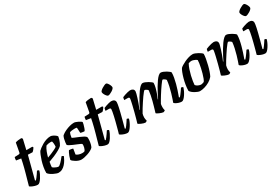

<svg xmlns="http://www.w3.org/2000/svg" viewBox="51 -1717 3862 2685"><g transform="rotate(-30 1982.0 -374.5)"><path d="M149 0Q126 0 99 -8.5Q72 -17 52 -27.5Q32 -38 29 -45Q41 -89 53.5 -133Q66 -177 78 -219.5Q90 -262 100 -301.5Q110 -341 117.5 -374.5Q125 -408 130 -435L53 -447Q53 -464 55.5 -478Q58 -492 61 -498L128 -501Q139 -502 143.5 -507Q148 -512 150 -524L176 -666Q190 -673 218 -677Q246 -681 273 -681L288 -663L250 -500H346L356 -487Q348 -471 334.5 -454.5Q321 -438 310 -431L237 -434L143 -73L154 -66Q164 -76 179.5 -96Q195 -116 210 -138.5Q225 -161 235 -177Q245 -177 254 -172.5Q263 -168 265 -163Q260 -142 247 -114.5Q234 -87 217 -60.5Q200 -34 182.5 -17Q165 0 149 0Z M484 0Q473 0 451.5 -7Q430 -14 406 -26Q382 -38 361.5 -53Q341 -68 332 -84Q332 -129 340.5 -176.5Q349 -224 362.5 -267Q376 -310 390 -343.5Q404 -377 415 -394Q425 -405 447.5 -422.5Q470 -440 500.5 -458Q531 -476 566.5 -488Q602 -500 637 -500Q653 -500 675.5 -489Q698 -478 715 -464Q732 -450 733 -441Q730 -420 722.5 -396Q715 -372 705 -350.5Q695 -329 686 -316Q668 -297 629 -275Q590 -253 542 -232.5Q494 -212 450 -197Q444 -164 442 -148Q440 -132 439 -116Q446 -107 462 -97.5Q478 -88 496 -81.5Q514 -75 525 -75Q533 -75 544.5 -83.5Q556 -92 570.5 -106.5Q585 -121 601 -140Q617 -159 633 -180Q642 -180 651.5 -174Q661 -168 663 -163Q652 -138 635.5 -109.5Q619 -81 597 -56Q575 -31 547 -15.5Q519 0 484 0ZM461 -258Q495 -270 526 -283Q557 -296 583.5 -309Q610 -322 628 -335Q629 -343 629.5 -350.5Q630 -358 630 -365Q630 -381 628 -397Q626 -413 622 -425Q614 -427 607 -427.5Q600 -428 592 -428Q575 -428 558 -424.5Q541 -421 526 -415Q503 -383 487.5 -341.5Q472 -300 461 -258Z M852 0Q833 0 810 -8Q787 -16 766.5 -28.5Q746 -41 731.5 -53.5Q717 -66 714 -75Q720 -102 730 -128.5Q740 -155 750 -175Q760 -195 766 -202Q774 -202 787.5 -200.5Q801 -199 813 -196.5Q825 -194 829 -191Q826 -176 823 -152.5Q820 -129 815 -103Q831 -89 856.5 -81Q882 -73 907 -73Q915 -73 925.5 -74Q936 -75 944 -78Q951 -84 957.5 -97Q964 -110 968 -125.5Q972 -141 973.5 -156Q975 -171 973 -181Q970 -187 950.5 -196Q931 -205 903.5 -216Q876 -227 848.5 -239Q821 -251 800 -262.5Q779 -274 774 -284Q774 -296 777 -321.5Q780 -347 787 -375Q794 -403 805 -420Q814 -428 834.5 -441.5Q855 -455 884.5 -468Q914 -481 948.5 -490.5Q983 -500 1018 -500Q1028 -500 1046 -494Q1064 -488 1083 -478.5Q1102 -469 1115.5 -459.5Q1129 -450 1129 -444Q1129 -436 1122.5 -411Q1116 -386 1107 -360.5Q1098 -335 1088 -322Q1079 -322 1065 -323.5Q1051 -325 1039 -328Q1027 -331 1024 -333Q1023 -347 1022.5 -360.5Q1022 -374 1021.5 -388Q1021 -402 1019 -419Q1010 -422 999 -422.5Q988 -423 980 -423Q959 -423 937.5 -420Q916 -417 906 -413Q898 -399 892.5 -379.5Q887 -360 884 -334Q896 -325 924.5 -313.5Q953 -302 986.5 -288Q1020 -274 1047 -259Q1074 -244 1081 -229Q1084 -204 1081 -173.5Q1078 -143 1071 -116.5Q1064 -90 1054 -74Q1039 -59 1014.5 -45.5Q990 -32 961 -22Q932 -12 903.5 -6Q875 0 852 0Z M1277 0Q1254 0 1227 -8.5Q1200 -17 1180 -27.5Q1160 -38 1157 -45Q1169 -89 1181.5 -133Q1194 -177 1206 -219.5Q1218 -262 1228 -301.5Q1238 -341 1245.5 -374.5Q1253 -408 1258 -435L1181 -447Q1181 -464 1183.5 -478Q1186 -492 1189 -498L1256 -501Q1267 -502 1271.5 -507Q1276 -512 1278 -524L1304 -666Q1318 -673 1346 -677Q1374 -681 1401 -681L1416 -663L1378 -500H1474L1484 -487Q1476 -471 1462.5 -454.5Q1449 -438 1438 -431L1365 -434L1271 -73L1282 -66Q1292 -76 1307.5 -96Q1323 -116 1338 -138.5Q1353 -161 1363 -177Q1373 -177 1382 -172.5Q1391 -168 1393 -163Q1388 -142 1375 -114.5Q1362 -87 1345 -60.5Q1328 -34 1310.5 -17Q1293 0 1277 0Z M1599 0Q1575 0 1549 -8.5Q1523 -17 1504 -27.5Q1485 -38 1482 -45Q1486 -57 1493.5 -84.5Q1501 -112 1510.5 -148Q1520 -184 1530 -222.5Q1540 -261 1548 -297.5Q1556 -334 1561 -361.5Q1566 -389 1566 -402Q1566 -414 1558 -418Q1550 -422 1536 -422H1484Q1484 -434 1487 -446Q1490 -458 1492 -464Q1507 -471 1531.5 -479.5Q1556 -488 1580 -494Q1604 -500 1616 -500Q1646 -500 1663.5 -487Q1681 -474 1681 -449Q1681 -438 1678 -418Q1675 -398 1668.5 -367.5Q1662 -337 1651.5 -295Q1641 -253 1626.5 -198Q1612 -143 1593 -73L1604 -66Q1614 -76 1628.5 -96Q1643 -116 1658 -138.5Q1673 -161 1683 -177Q1692 -177 1701.5 -172.5Q1711 -168 1713 -163Q1708 -142 1695.5 -114.5Q1683 -87 1666 -60.5Q1649 -34 1632 -17Q1615 0 1599 0ZM1626 -588Q1615 -588 1601.5 -603.5Q1588 -619 1578 -639Q1568 -659 1568 -674Q1568 -684 1581 -697Q1594 -710 1613.5 -722Q1633 -734 1651 -741.5Q1669 -749 1679 -749Q1690 -749 1702.5 -733Q1715 -717 1724 -696.5Q1733 -676 1733 -662Q1733 -651 1720.5 -638Q1708 -625 1689.5 -613.5Q1671 -602 1654 -595Q1637 -588 1626 -588Z M1887 0Q1876 0 1859 -5Q1842 -10 1824.5 -17.5Q1807 -25 1794.5 -32.5Q1782 -40 1780 -45Q1788 -71 1800 -113.5Q1812 -156 1825 -206.5Q1838 -257 1849 -304Q1854 -326 1858.5 -346.5Q1863 -367 1865.5 -382Q1868 -397 1868 -402Q1868 -414 1860 -418Q1852 -422 1837 -422H1786Q1786 -433 1789 -445Q1792 -457 1794 -464Q1808 -471 1833.5 -479.5Q1859 -488 1884 -494Q1909 -500 1922 -500Q1950 -500 1967 -487Q1984 -474 1984 -449Q1984 -438 1977 -412Q1970 -386 1960 -354Q1950 -322 1938.5 -290Q1927 -258 1917 -233Q1907 -208 1902 -199L1907 -195Q1924 -230 1945.5 -270.5Q1967 -311 1991 -351.5Q2015 -392 2039 -425.5Q2063 -459 2085.5 -479.5Q2108 -500 2126 -500Q2142 -500 2164 -491Q2186 -482 2208 -469Q2230 -456 2245.5 -443.5Q2261 -431 2262 -425Q2262 -392 2251 -350Q2240 -308 2225 -267.5Q2210 -227 2197 -197L2201 -194Q2218 -229 2239 -270Q2260 -311 2284 -351.5Q2308 -392 2332 -426Q2356 -460 2378 -480Q2400 -500 2418 -500Q2435 -500 2457.5 -491Q2480 -482 2501.5 -469Q2523 -456 2538 -443.5Q2553 -431 2554 -425Q2554 -388 2546 -343.5Q2538 -299 2526 -254Q2514 -209 2501 -170Q2488 -131 2478.5 -105Q2469 -79 2467 -73L2479 -66Q2489 -76 2504 -96Q2519 -116 2535 -138.5Q2551 -161 2561 -177Q2570 -177 2579.5 -172.5Q2589 -168 2592 -163Q2586 -142 2573 -114.5Q2560 -87 2542.5 -60.5Q2525 -34 2507 -17Q2489 0 2474 0Q2450 0 2424.5 -8.5Q2399 -17 2381 -28Q2363 -39 2360 -47Q2365 -60 2377 -95Q2389 -130 2403 -177Q2417 -224 2428 -274.5Q2439 -325 2443 -369Q2437 -378 2427 -385.5Q2417 -393 2408 -397.5Q2399 -402 2394 -402Q2389 -402 2376.5 -386.5Q2364 -371 2345.5 -345.5Q2327 -320 2306.5 -289Q2286 -258 2266 -226Q2246 -194 2229.5 -166Q2213 -138 2203 -119Q2201 -109 2199.5 -96Q2198 -83 2198 -69Q2198 -53 2200 -40Q2202 -27 2206 -15Q2205 -12 2195.5 -7.5Q2186 -3 2179 0Q2169 0 2152 -5Q2135 -10 2117.5 -17.5Q2100 -25 2087.5 -32.5Q2075 -40 2073 -45Q2078 -61 2085.5 -86.5Q2093 -112 2102.5 -145Q2112 -178 2122 -216Q2132 -254 2139.5 -293.5Q2147 -333 2151 -369Q2145 -379 2135 -386Q2125 -393 2116 -397.5Q2107 -402 2102 -402Q2097 -402 2080.5 -382.5Q2064 -363 2042 -332Q2020 -301 1996 -264Q1972 -227 1950 -192Q1928 -157 1914 -130Q1910 -118 1907.5 -102.5Q1905 -87 1905 -69Q1905 -57 1907.5 -43.5Q1910 -30 1914 -15Q1910 -11 1902.5 -6.5Q1895 -2 1887 0Z M2767 0Q2755 0 2735.5 -7Q2716 -14 2694.5 -26Q2673 -38 2655 -53Q2637 -68 2628 -84Q2628 -128 2636 -177.5Q2644 -227 2657 -273.5Q2670 -320 2684 -355.5Q2698 -391 2710 -408Q2720 -419 2744.5 -434.5Q2769 -450 2801 -465Q2833 -480 2868 -490Q2903 -500 2933 -500Q2948 -500 2969.5 -492Q2991 -484 3013.5 -471.5Q3036 -459 3052.5 -446.5Q3069 -434 3072 -425Q3072 -395 3064 -350Q3056 -305 3044 -256.5Q3032 -208 3017.5 -166.5Q3003 -125 2990 -102Q2963 -69 2924.5 -46.5Q2886 -24 2844.5 -12Q2803 0 2767 0ZM2828 -72Q2834 -72 2842 -74Q2850 -76 2859 -79Q2868 -82 2875 -85Q2886 -99 2897.5 -128.5Q2909 -158 2919.5 -195.5Q2930 -233 2938.5 -271.5Q2947 -310 2951.5 -342Q2956 -374 2956 -393Q2945 -403 2930 -410.5Q2915 -418 2899.5 -422.5Q2884 -427 2870 -427Q2858 -427 2847 -424.5Q2836 -422 2824 -417Q2805 -383 2790.5 -339.5Q2776 -296 2765.5 -252Q2755 -208 2749.5 -171Q2744 -134 2743 -113Q2750 -103 2764 -93.5Q2778 -84 2795.5 -78Q2813 -72 2828 -72Z M3236 0Q3225 0 3208 -5Q3191 -10 3173.5 -17.5Q3156 -25 3143.5 -32.5Q3131 -40 3129 -45Q3137 -71 3149 -113.5Q3161 -156 3174 -206.5Q3187 -257 3198 -304Q3203 -326 3207.5 -346.5Q3212 -367 3214.5 -382Q3217 -397 3217 -402Q3217 -414 3209 -418Q3201 -422 3186 -422H3135Q3135 -433 3138 -445Q3141 -457 3143 -464Q3158 -471 3183 -479.5Q3208 -488 3233 -494Q3258 -500 3271 -500Q3299 -500 3316 -487Q3333 -474 3333 -449Q3333 -438 3326 -412Q3319 -386 3309 -354Q3299 -322 3287.5 -290Q3276 -258 3266 -233Q3256 -208 3251 -199L3256 -195Q3273 -230 3294.5 -270.5Q3316 -311 3340 -351.5Q3364 -392 3388 -425.5Q3412 -459 3434.5 -479.5Q3457 -500 3475 -500Q3491 -500 3513 -491Q3535 -482 3557 -469Q3579 -456 3594.5 -443.5Q3610 -431 3611 -425Q3611 -388 3603 -343.5Q3595 -299 3582.5 -253.5Q3570 -208 3557.5 -169.5Q3545 -131 3535.5 -105Q3526 -79 3524 -73L3536 -66Q3546 -76 3561 -96Q3576 -116 3592 -138.5Q3608 -161 3618 -177Q3627 -177 3636.5 -172.5Q3646 -168 3648 -163Q3643 -142 3630 -114.5Q3617 -87 3599.5 -60.5Q3582 -34 3564 -17Q3546 0 3531 0Q3507 0 3481.5 -8.5Q3456 -17 3438 -28Q3420 -39 3417 -47Q3422 -60 3434 -95Q3446 -130 3460 -177.5Q3474 -225 3485 -275.5Q3496 -326 3500 -369Q3494 -379 3484 -386Q3474 -393 3465 -397.5Q3456 -402 3451 -402Q3446 -402 3429.5 -382.5Q3413 -363 3391 -332Q3369 -301 3345 -264Q3321 -227 3299 -192Q3277 -157 3263 -130Q3259 -116 3256.5 -100.5Q3254 -85 3254 -70Q3254 -56 3256.5 -42.5Q3259 -29 3263 -15Q3259 -11 3251.5 -6.5Q3244 -2 3236 0Z M3823 0Q3799 0 3773 -8.5Q3747 -17 3728 -27.5Q3709 -38 3706 -45Q3710 -57 3717.5 -84.5Q3725 -112 3734.5 -148Q3744 -184 3754 -222.5Q3764 -261 3772 -297.5Q3780 -334 3785 -361.5Q3790 -389 3790 -402Q3790 -414 3782 -418Q3774 -422 3760 -422H3708Q3708 -434 3711 -446Q3714 -458 3716 -464Q3731 -471 3755.5 -479.5Q3780 -488 3804 -494Q3828 -500 3840 -500Q3870 -500 3887.5 -487Q3905 -474 3905 -449Q3905 -438 3902 -418Q3899 -398 3892.5 -367.5Q3886 -337 3875.5 -295Q3865 -253 3850.5 -198Q3836 -143 3817 -73L3828 -66Q3838 -76 3852.5 -96Q3867 -116 3882 -138.5Q3897 -161 3907 -177Q3916 -177 3925.5 -172.5Q3935 -168 3937 -163Q3932 -142 3919.5 -114.5Q3907 -87 3890 -60.5Q3873 -34 3856 -17Q3839 0 3823 0ZM3850 -588Q3839 -588 3825.5 -603.5Q3812 -619 3802 -639Q3792 -659 3792 -674Q3792 -684 3805 -697Q3818 -710 3837.5 -722Q3857 -734 3875 -741.5Q3893 -749 3903 -749Q3914 -749 3926.5 -733Q3939 -717 3948 -696.5Q3957 -676 3957 -662Q3957 -651 3944.5 -638Q3932 -625 3913.5 -613.5Q3895 -602 3878 -595Q3861 -588 3850 -588Z"/></g></svg>

Font: Texturina 12pt
Style: Bold Italic
Weight: 700
Italic angle: -11°
Designer: Guillermo Torres Carreño
Foundry: Omnibus-Type
Version: Version 1.002